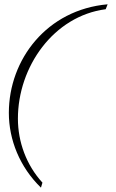

<svg xmlns="http://www.w3.org/2000/svg" viewBox="-20 -841 533 879"><path d="M174.3 -4.9C100.6 -85.4 62 -191.4 62 -297.9C62 -535.6 225.6 -767.6 463.9 -798.8L472.7 -821.3C195.3 -796.9 20.5 -569.3 20.5 -324.2C20.5 -201.2 70.3 -76.2 167.5 18.1Z"/></svg>

Font: Petit Formal Script
Style: Regular
Weight: 400
Designer: Pablo Impallari, Brenda Gallo, Rodrigo Fuenzalida
Foundry: Pablo Impallari, Brenda Gallo, Rodrigo Fuenzalida
Version: Version 1.001